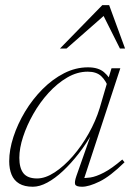

<svg xmlns="http://www.w3.org/2000/svg" viewBox="-20 -700 508 730"><path d="M270.5 -31 330 -200H334.5Q309 -154.5 279.5 -116.5Q250 -78.5 219.5 -50Q189 -21.5 159.8 -5.8Q130.5 10 105 10Q73 10 53 -2Q33 -14 24 -36Q15 -58 15 -87Q15 -130.5 31 -179.5Q47 -228.5 75.2 -275.5Q103.5 -322.5 141.5 -360.8Q179.5 -399 223.5 -421.5Q267.5 -444 314.5 -444Q354 -444 375.5 -425.5Q397 -407 411 -377L394 -362.5Q383 -393.5 364.8 -410.5Q346.5 -427.5 313.5 -427.5Q273.5 -427.5 235.5 -405.2Q197.5 -383 164.5 -346.8Q131.5 -310.5 106.8 -267Q82 -223.5 67.8 -180Q53.5 -136.5 53.5 -100Q53.5 -61 69.2 -41.2Q85 -21.5 121 -21.5Q152.5 -21.5 188 -44.8Q223.5 -68 257 -106.5Q290.5 -145 317.2 -192.5Q344 -240 359 -289L389.5 -393L404 -440.5H437.5L296.5 -11L285 -23.5Q302 -22 323.8 -25.2Q345.5 -28.5 375 -43.8Q404.5 -59 445 -93.5L453.5 -83Q399 -29.5 358.5 -9.8Q318 10 292 10Q269 10 265.8 1Q262.5 -8 270.5 -31ZM208 -515.5 369 -680.5H395L455.5 -515.5H436L367.5 -652H388.5L233 -515.5Z"/></svg>

Font: Newsreader 16pt 16pt ExtraLight
Style: Italic
Weight: 250
Italic angle: -17°
Version: Version 1.003